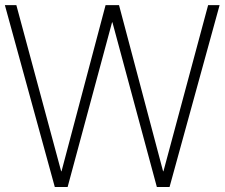

<svg xmlns="http://www.w3.org/2000/svg" viewBox="-20 -748 899 768"><path d="M199.2 0 -0.5 -727.5H45.4L224.6 -63H226.1L402.3 -727.5H456.1L632.3 -63H633.8L812.5 -727.5H858.4L658.2 0H607.4L429.7 -658.7H428.2L250.5 0Z"/></svg>

Font: Inter Display Extra Light
Style: Regular
Weight: 200
Designer: Rasmus Andersson
Foundry: rsms
Version: Version 4.000;git-4fc901f